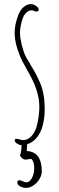

<svg xmlns="http://www.w3.org/2000/svg" viewBox="-20 -693 286 932"><path d="M51 -12 56 -20Q60 -20 74 -17Q85 -13 92 -13Q114 -13 131 -30.5Q148 -48 157 -76Q171 -128 171 -174Q171 -243 129 -322Q103 -368 89 -395Q75 -422 64 -457Q51 -498 51 -536Q51 -572 69 -621Q78 -644 94.5 -658.5Q111 -673 130 -673Q143 -673 155.5 -664Q168 -655 168 -645Q168 -637 155 -637Q151 -637 145 -640Q139 -643 134 -643Q119 -643 107 -631Q95 -619 89 -600Q77 -563 77 -532Q77 -513 82 -493Q83 -487 84 -483Q85 -479 85 -477L91 -457L96 -439L104 -421Q107 -414 110.5 -408.5Q114 -403 117 -398L129 -377Q133 -371 146 -348.5Q159 -326 170 -301Q180 -280 185 -261.5Q190 -243 194 -217Q197 -192 197 -162Q197 -114 184 -72Q166 -22 132 -2Q113 10 88 10L83 12Q72 10 62 3.5Q52 -3 51 -12ZM163 -640Q163 -641 162 -641V-640ZM64 192Q64 182 75 182Q79 182 91 187Q103 192 107 192Q124 192 135 171.5Q146 151 146 123Q146 90 131 78L118 80L104 82Q89 82 77 62Q85 41 85 4V-7L114 -11Q110 19 110 40Q183 44 183 140Q183 156 172.5 174.5Q162 193 144 206Q126 219 107 219Q91 219 77.5 211.5Q64 204 64 192Z"/></svg>

Font: Amatic SC
Style: Regular
Weight: 400
Designer: Multiple Designers
Foundry: Vernon Adams
Version: Version 2.505